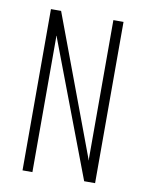

<svg xmlns="http://www.w3.org/2000/svg" viewBox="-74 -674 553 727"><g transform="rotate(10 202.5 -310.0)"><path d="M63 0V-620H102L301 -87L302 -82L303 -80V-620H342V0H300L104 -517L102 -524H101V0Z"/></g></svg>

Font: Smooch Sans Light
Style: Regular
Weight: 300
Designer: Robert E. Leuschke
Foundry: Robert E. Leuschke
Version: Version 1.010; ttfautohint (v1.8.3)